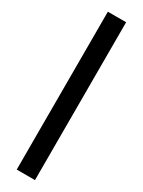

<svg xmlns="http://www.w3.org/2000/svg" viewBox="-258 -873 779 1047"><g transform="rotate(30 131.5 -350.0)"><path d="M74 -847H189V147H74Z"/></g></svg>

Font: Bai Jamjuree SemiBold
Style: Regular
Weight: 600
Version: Version 1.000; ttfautohint (v1.6)